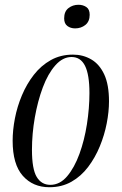

<svg xmlns="http://www.w3.org/2000/svg" viewBox="-20 -775 510 805"><path d="M187 10Q118 10 75.5 -38Q33 -86 33 -185Q33 -229 42.5 -278.5Q52 -328 72 -375.5Q92 -423 122 -461.5Q152 -500 193 -523Q234 -546 286 -546Q328 -546 362.5 -526Q397 -506 417 -463Q437 -420 437 -350Q437 -307 427.5 -258Q418 -209 398.5 -161.5Q379 -114 349.5 -75Q320 -36 279.5 -13Q239 10 187 10ZM191 0Q231 0 261.5 -36Q292 -72 313 -129.5Q334 -187 344.5 -254.5Q355 -322 355 -385Q355 -462 336.5 -499Q318 -536 280 -536Q243 -536 212 -501Q181 -466 159.5 -408.5Q138 -351 126 -282.5Q114 -214 114 -147Q114 -66 134 -33Q154 0 191 0ZM295 -656Q276 -656 262.5 -666Q249 -676 249 -698Q249 -727 267 -741Q285 -755 309 -755Q328 -755 342 -745.5Q356 -736 356 -713Q356 -685 338 -670.5Q320 -656 295 -656Z"/></svg>

Font: Noto Serif Display ExtraCondensed
Style: Italic
Weight: 400
Width: 2
Italic angle: -12°
Designer: Monotype Design Team
Foundry: Monotype Imaging Inc.
Version: Version 2.009